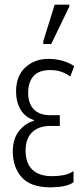

<svg xmlns="http://www.w3.org/2000/svg" viewBox="-20 -795 360 825"><path d="M197 10Q112 10 73.5 -33Q35 -76 35 -144Q35 -199 62 -232.5Q89 -266 126 -276V-279Q88 -291 68.5 -324Q49 -357 49 -402Q49 -468 88.5 -505Q128 -542 188 -542Q251 -542 299 -511L282 -466Q245 -494 197 -494Q146 -494 123.5 -467.5Q101 -441 101 -396Q101 -351 125 -325.5Q149 -300 196 -300H237V-254H197Q147 -254 118.5 -227Q90 -200 90 -148Q90 -93 119.5 -65.5Q149 -38 204 -38Q229 -38 253 -42.5Q277 -47 296 -60V-12Q280 0 253 5Q226 10 197 10ZM166 -606V-618L215 -775H278V-767L200 -606Z"/></svg>

Font: Noto Sans ExtraCondensed Light
Style: Regular
Weight: 300
Width: 2
Designer: Monotype Design Team
Foundry: Monotype Imaging Inc.
Version: Version 2.013; ttfautohint (v1.8.4.7-5d5b)